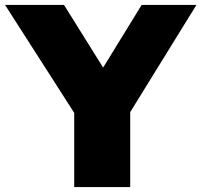

<svg xmlns="http://www.w3.org/2000/svg" viewBox="-52 -760 818 780"><path d="M249.5 0V-301.5L-31.5 -740H208L367 -485.5L523.5 -740H746L477 -304.5V0Z"/></svg>

Font: Encode Sans SemiExpanded SemiExpanded Black
Style: Regular
Weight: 900
Width: 6
Designer: Multiple Designers
Foundry: Impallari Type
Version: Version 3.000; ttfautohint (v1.8.3) -l 8 -r 50 -G 200 -x 14 